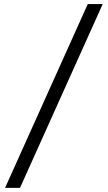

<svg xmlns="http://www.w3.org/2000/svg" viewBox="-20 -801 528 941"><path d="M483.4 -781.2 78.1 119.6H4.9L410.2 -781.2Z"/></svg>

Font: Andika Viet
Style: Regular
Weight: 400
Designer: Victor Gaultney, Annie Olsen, Julie Remington, Don Collingsworth, Eric Hays, Becca Hirsbrunner
Foundry: SIL International
Version: Version 5.000